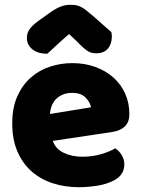

<svg xmlns="http://www.w3.org/2000/svg" viewBox="-20 -764 590 800"><path d="M309 16Q250 16 199.5 -0.5Q149 -17 111.5 -50Q74 -83 52.5 -133Q31 -183 31 -250Q31 -316 52.5 -363.5Q74 -411 109 -441.5Q144 -472 189 -486.5Q234 -501 281 -501Q334 -501 377.5 -485Q421 -469 452.5 -441Q484 -413 501.5 -374Q519 -335 519 -289Q519 -255 500 -237Q481 -219 447 -214L200 -177Q211 -144 245 -127.5Q279 -111 323 -111Q364 -111 400.5 -121.5Q437 -132 460 -146Q476 -136 487 -118Q498 -100 498 -80Q498 -35 456 -13Q424 4 384 10Q344 16 309 16ZM281 -377Q257 -377 239.5 -369Q222 -361 211 -348.5Q200 -336 194.5 -320.5Q189 -305 188 -289L359 -317Q356 -337 337 -357Q318 -377 281 -377ZM268 -622Q234 -593 215 -575Q196 -557 177 -540Q138 -540 115 -558.5Q92 -577 92 -606Q92 -626 103 -642Q114 -658 140 -677L189 -712Q213 -729 232.5 -736.5Q252 -744 272 -744Q285 -744 295.5 -742.5Q306 -741 317 -735.5Q328 -730 341 -719.5Q354 -709 374 -692L444 -630Q445 -625 445.5 -621Q446 -617 446 -612Q446 -581 429.5 -561.5Q413 -542 382 -542Q372 -542 364 -543.5Q356 -545 347.5 -550Q339 -555 328 -564.5Q317 -574 302 -590Z"/></svg>

Font: BALOOCHETTANREGULAR
Style: Book
Weight: 400
Designer: Maithili Shingre and Ek Type
Foundry: Ek Type
Version: Version 1.100;PS 1.000;hotconv 1.0.88;makeotf.lib2.5.647800;